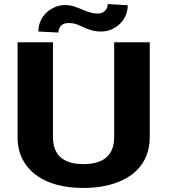

<svg xmlns="http://www.w3.org/2000/svg" viewBox="-20 -920 834 950"><path d="M393 -108C292 -108 242 -154 242 -242V-711H67V-242C67 -201 75 -164 91 -133C137 -43 240 10 393 10C440 10 484 5 524 -6C641 -37 721 -114 721 -242V-711H545V-242C545 -154 495 -108 393 -108ZM463 -853C432 -853 406 -865 384 -874C361 -883 336 -895 302 -895C284 -895 266 -891 250 -884C204 -864 170 -821 170 -764L269 -759C269 -786 287 -806 318 -806C333 -806 347 -804 359 -800C397 -786 425 -764 479 -764C498 -764 515 -767 531 -774C577 -794 612 -836 612 -894L513 -900C513 -873 494 -853 463 -853Z"/></svg>

Font: Asimov
Style: XWid
Weight: 500
Designer: Google
Version: Version 2.000980; 2014